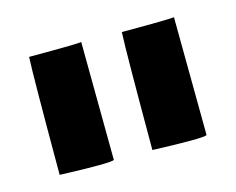

<svg xmlns="http://www.w3.org/2000/svg" viewBox="-50 -775 474 386"><g transform="rotate(-15 186.5 -581.5)"><path d="M36 -704Q145 -704 144 -706L146 -460Q141 -455 33 -459V-460Q33 -665 35 -702V-704ZM229 -704Q338 -704 337 -706L339 -460Q334 -455 226 -459V-460Q226 -665 228 -702V-704Z"/></g></svg>

Font: Londrina Solid
Style: Regular
Weight: 400
Designer: Marcelo Magalhaes
Foundry: Marcelo Magalh„es
Version: Version 1.001 2011